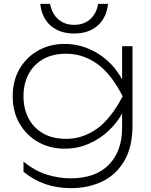

<svg xmlns="http://www.w3.org/2000/svg" viewBox="-20 -800 785 997"><path d="M614 -134V-212Q614 -211 614 -211Q589 -164 545 -122Q501 -80 442.5 -54Q384 -28 315 -28Q240 -28 179 -62Q118 -96 82 -157.5Q46 -219 46 -300Q46 -382 82 -443Q118 -504 179 -538Q240 -572 315 -572Q370 -572 419 -555Q468 -538 508 -509Q548 -480 577 -444Q599 -416 614 -388V-560H668V-149Q668 -37 625.5 35.5Q583 108 510.5 142.5Q438 177 349 177Q278 177 217 156.5Q156 136 102 92V39Q162 88 224 107Q286 126 346 126Q477 126 545.5 55Q614 -16 614 -134ZM324 -79Q409 -79 482 -130.5Q555 -182 617 -300Q556 -419 482.5 -470Q409 -521 324 -521Q252 -521 202.5 -492Q153 -463 127.5 -413.5Q102 -364 102 -300Q102 -237 127.5 -187Q153 -137 202.5 -108Q252 -79 324 -79ZM189 -780H240Q250 -728 283 -699.5Q316 -671 365 -671Q415 -671 447.5 -699.5Q480 -728 490 -780H541Q533 -707 486.5 -666.5Q440 -626 365 -626Q290 -626 243.5 -666.5Q197 -707 189 -780Z"/></svg>

Font: Bounded
Style: Regular
Weight: 200
Designer: Vlad Churkin
Version: Version 1.0